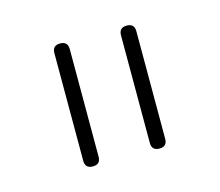

<svg xmlns="http://www.w3.org/2000/svg" viewBox="-50 -761 414 362"><g transform="rotate(-15 157.0 -580.0)"><path d="M107 -475Q107 -460 92 -460Q77 -460 77 -475V-685Q77 -700 92 -700Q107 -700 107 -685ZM237 -475Q237 -460 222 -460Q207 -460 207 -475V-685Q207 -700 222 -700Q237 -700 237 -685Z"/></g></svg>

Font: Nixie One
Style: Regular
Weight: 400
Designer: Jovanny Lemonad
Foundry: Jovanny Lemonad
Version: Version 1.000 2011 initial release